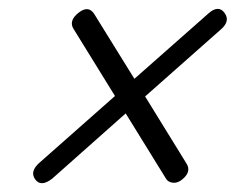

<svg xmlns="http://www.w3.org/2000/svg" viewBox="-20 -556 528 430"><path d="M59 -154Q45.5 -172.5 70 -193L237.5 -341L145.5 -490Q132.5 -509 156 -527.5Q177.5 -544.5 190.5 -525.5L281 -379.5L447.5 -526.5Q469.5 -545.5 483 -527Q496.5 -508.5 474 -489.5L305 -340L397.5 -190Q409.5 -171.5 388 -154Q377.5 -145.5 367 -146.8Q356.5 -148 352 -155.5L261.5 -302L97 -156Q72 -136.5 59 -154Z"/></svg>

Font: Fraunces 144pt Soft
Style: Bold Italic
Weight: 700
Italic angle: -16°
Version: Version 1.000;[b76b70a41]